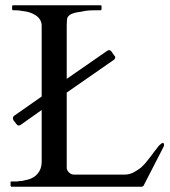

<svg xmlns="http://www.w3.org/2000/svg" viewBox="-20 -708 644 728"><path d="M233 -69V-357L410 -480C415 -483 417 -487 417 -491C417 -492 416 -494 416 -494C414 -496 414 -497 413 -498L403 -512C400 -516 397 -518 393 -518C390 -517 387 -516 386 -515L233 -409V-611C233 -626 234 -636 236 -642C244 -657 267 -661 290 -664C305 -668 322 -669 340 -669H361C362 -669 363 -670 364 -670C365 -672 365 -672 365 -673V-685C365 -687 363 -688 361 -688H30C28 -688 26 -687 26 -685V-673C26 -672 26 -672 27 -670C28 -670 29 -669 30 -669H41C48 -669 56 -668 67 -666C99 -663 138 -646 138 -611V-342L35 -270C31 -267 29 -264 29 -260C29 -257 30 -255 31 -252L42 -238C45 -234 48 -232 52 -232C55 -233 58 -234 59 -235L138 -291V-94C138 -58 116 -35 86 -27C78 -25 70 -24 64 -22C56 -22 50 -21 45 -20H24C22 -20 21 -20 20 -18V-4C20 -3 20 -2 21 -2C22 0 23 0 24 0H517C522 0 526 -5 527 -9L601 -153C602 -155 602 -157 602 -159C602 -164 600 -166 597 -166C596 -166 594 -165 592 -164C586 -158 582 -157 576 -147C564 -133 551 -113 538 -98C531 -88 522 -80 514 -72C497 -60 479 -46 453 -46H260C247 -46 235 -58 233 -69Z"/></svg>

Font: fbb
Style: Regular
Weight: 400
Designer: David J. Perry, Michael Sharpe
Version: Version 1.045